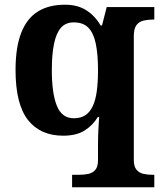

<svg xmlns="http://www.w3.org/2000/svg" viewBox="-20 -566 688 815"><path d="M286 229V176H315Q337 176 355.5 172Q374 168 385 154.5Q396 141 396 114V49Q396 32 396.5 10.5Q397 -11 398.5 -32.5Q400 -54 401 -69H395Q374 -34 339 -12Q304 10 248 10Q151 10 98.5 -57Q46 -124 46 -269Q46 -365 70 -426.5Q94 -488 140.5 -517Q187 -546 256 -546Q310 -546 347 -522Q384 -498 407 -458H413L433 -536H635V-483H629Q608 -483 589 -478.5Q570 -474 559 -459Q548 -444 548 -413V114Q548 141 559.5 154.5Q571 168 589 172Q607 176 629 176H635V229ZM293 -64Q323 -64 342.5 -77Q362 -90 374 -116Q386 -142 391 -180Q396 -218 396 -267Q396 -336 386.5 -381Q377 -426 355 -448.5Q333 -471 293 -471Q259 -471 239 -448.5Q219 -426 209.5 -381Q200 -336 200 -268Q200 -169 221.5 -116.5Q243 -64 293 -64Z"/></svg>

Font: Noto Serif Khmer
Style: Bold
Weight: 700
Version: Version 2.003